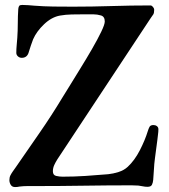

<svg xmlns="http://www.w3.org/2000/svg" viewBox="-20 -752 685 777"><path d="M621 -229Q621 -219 619.5 -208.5Q618 -198 617 -187Q615 -168 612 -149Q609 -130 607 -111Q604 -89 603 -67.5Q602 -46 600 -24Q599 -13 595 -4.5Q591 4 577 4Q567 4 558 2Q549 0 540 -1Q533 -1 526.5 -1.5Q520 -2 513 -2Q416 -2 318.5 -0.5Q221 1 123 1Q107 1 91 1Q75 1 59 3Q55 4 50.5 4.5Q46 5 41 5Q29 5 23.5 -4Q18 -13 18 -23Q18 -34 22 -42Q26 -50 32 -58.5Q38 -67 43 -74Q92 -145 140.5 -215Q189 -285 233 -358Q242 -372 261.5 -404Q281 -436 305.5 -475.5Q330 -515 352.5 -554Q375 -593 389.5 -623Q404 -653 404 -665Q404 -685 388.5 -689.5Q373 -694 358 -694H317Q294 -694 270 -693.5Q246 -693 223 -689Q189 -683 158.5 -654Q128 -625 114 -593Q109 -580 105 -568Q101 -556 97 -543Q91 -518 68 -518Q59 -518 52.5 -524Q46 -530 46 -538Q46 -554 47.5 -569Q49 -584 50 -599Q52 -628 52 -657.5Q52 -687 54 -716Q55 -725 58 -728.5Q61 -732 70 -732Q83 -732 95 -731Q107 -730 119 -729Q157 -726 196.5 -725.5Q236 -725 275 -725Q353 -725 431.5 -727.5Q510 -730 589 -730Q594 -730 599 -724Q604 -718 604 -713Q604 -700 600.5 -694Q597 -688 590 -679L212 -107Q205 -96 199.5 -84Q194 -72 194 -59Q194 -43 207.5 -40Q221 -37 233 -37Q280 -37 326 -40Q372 -43 418 -47Q438 -49 460 -56Q482 -63 497 -77Q525 -103 546 -144Q567 -185 578 -221Q581 -231 585 -238.5Q589 -246 601 -246Q609 -246 615 -241.5Q621 -237 621 -229Z"/></svg>

Font: Kaisei Opti
Style: Bold
Weight: 700
Designer: Font-Kai, 金井和夫
Foundry: KAZUO KANAI
Version: Version 5.003